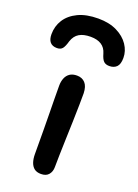

<svg xmlns="http://www.w3.org/2000/svg" viewBox="-194 -868 679 943"><g transform="rotate(20 146.0 -396.0)"><path d="M146 11Q124 11 111 1Q98 -9 91.5 -27.5Q85 -46 85 -71Q85 -145 84.5 -196.5Q84 -248 83.5 -286Q83 -324 82.5 -357Q82 -390 82 -427Q82 -449 89 -466.5Q96 -484 110.5 -494Q125 -504 148 -504Q175 -504 191 -486.5Q207 -469 208 -433Q208 -412 207.5 -373Q207 -334 205.5 -287.5Q204 -241 202.5 -193.5Q201 -146 200 -107Q199 -68 199 -44Q199 -21 186 -5Q173 11 146 11ZM151 -803Q208 -803 248.5 -783Q289 -763 310.5 -731Q332 -699 332 -663Q332 -630 318 -616Q304 -602 280 -602Q261 -602 250.5 -612Q240 -622 232 -650Q224 -678 202.5 -692Q181 -706 146 -706Q109 -706 86.5 -692.5Q64 -679 54 -649Q46 -620 36.5 -608.5Q27 -597 8 -597Q-16 -597 -28 -611Q-40 -625 -40 -652Q-40 -694 -18.5 -728Q3 -762 45.5 -782.5Q88 -803 151 -803Z"/></g></svg>

Font: Shantell Sans Medium
Style: Regular
Weight: 500
Designer: Stephen Nixon, Anya Danilova, Shantell Martin
Foundry: Arrow Type
Version: Version 1.011;[c5ecc13dd]